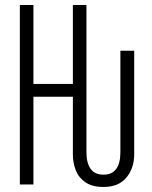

<svg xmlns="http://www.w3.org/2000/svg" viewBox="-20 -734 603 764"><path d="M392 10Q347 10 320 -8.5Q293 -27 281.5 -56.5Q270 -86 270 -120V-349H113V0H59V-714H113V-400H270V-714H324V-127Q324 -86 340.5 -62.5Q357 -39 392 -39Q426 -39 442.5 -62Q459 -85 459 -127V-532H514V-120Q514 -65 483 -27.5Q452 10 392 10Z"/></svg>

Font: Noto Sans Mono SemiCondensed Light
Style: Regular
Weight: 300
Width: 4
Designer: Monotype Design Team
Foundry: Monotype Imaging Inc.
Version: Version 2.014; ttfautohint (v1.8.4.7-5d5b)